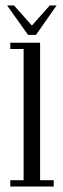

<svg xmlns="http://www.w3.org/2000/svg" viewBox="-20 -679 230 699"><path d="M17.5 0V-23H66V-500.5H17.5V-523.5H126V-23H175.5V0ZM82 -552 6 -659H31L96 -586L161 -659H186L111 -552Z"/></svg>

Font: Imbue 48pt Light
Style: Regular
Weight: 300
Designer: Tyler Finck
Foundry: Etcetera Type Company
Version: Version 1.102